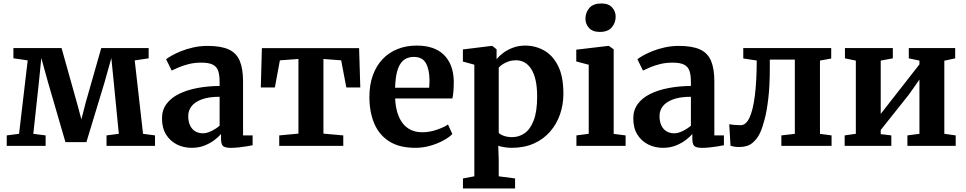

<svg xmlns="http://www.w3.org/2000/svg" viewBox="-20 -829 5488 1091"><path d="M18.3 0V-59.6L88.3 -68.6L137.4 -485.9L56.2 -497.7V-555.9H329.8L417.5 -243.4L442.5 -150.6L466.2 -243.4L555.3 -555.7H824.7V-497.5L745.5 -485.8L792.8 -68.6L860.8 -59.6V0H585.3V-59.6L655.2 -68.6L626.7 -358.5L612.6 -499L573.8 -360.2L470.9 -21.3H351.9L252.5 -362.5L214.7 -499.2L201 -361.9L169.3 -68.6L239.3 -59.6V0Z M900.5 -156.1Q900.5 -203.6 926 -238.2Q951.5 -272.8 996.5 -295.1Q1041.5 -317.4 1100.8 -328.7Q1160.1 -340 1227.9 -340.6V-363.6Q1227.9 -402.2 1219.8 -426.3Q1211.6 -450.4 1189 -461.7Q1166.5 -473.1 1123.5 -473.1Q1085.2 -473.1 1053 -465Q1020.8 -456.9 996.1 -446.4Q971.4 -435.9 955.4 -428L923.9 -492.6Q932.8 -499.9 954.5 -512.4Q976.2 -524.9 1007.7 -537.8Q1039.3 -550.7 1078.1 -559.4Q1116.9 -568.2 1159.7 -568.2Q1236 -568.2 1279.9 -547.9Q1323.7 -527.6 1342.4 -483.1Q1361.1 -438.7 1361.1 -366.1V-59.6H1415.5V-3.8Q1404.1 -1.2 1382.7 2.3Q1361.3 5.8 1337.1 8.5Q1312.9 11.2 1293.2 11.2Q1259.4 11.2 1247.7 1.1Q1236 -9.1 1236 -40.6V-67.5Q1223.5 -52.8 1199.9 -34.3Q1176.2 -15.8 1143.2 -2.4Q1110.2 11 1068.9 11Q1023.7 11 985.4 -8Q947 -27.1 923.8 -64.3Q900.5 -101.6 900.5 -156.1ZM1133.3 -71.5Q1155 -71.5 1181.7 -84.6Q1208.4 -97.6 1227.9 -114.8V-279.1Q1165.2 -279 1125.7 -264Q1086.2 -249.1 1067.9 -224.6Q1049.6 -200.2 1049.6 -170.5Q1049.6 -137.7 1060.2 -115.8Q1070.8 -93.8 1089.7 -82.7Q1108.6 -71.5 1133.3 -71.5Z M1566.7 0V-59.6L1675.8 -69.7V-493.9L1570.4 -486.2L1541.8 -331.9H1462L1468.1 -555.4H2020.5L2027.3 -331.9H1948L1918.6 -486.2L1817.8 -493.9V-69.7L1930.6 -59.6V0Z M2339.9 11Q2249 11 2191.2 -26Q2133.5 -63 2106.2 -128.4Q2079 -193.8 2079 -278.6Q2079 -346.7 2098.4 -400.6Q2117.9 -454.6 2153.4 -492.4Q2189 -530.2 2238.5 -550.1Q2288 -570 2348 -570Q2449.2 -570 2502.6 -517.1Q2556.1 -464.3 2558.5 -368.4Q2558.5 -335.9 2556.6 -311.9Q2554.7 -287.8 2550.7 -269.5H2225.4Q2227.2 -224.8 2238 -189.3Q2248.8 -153.7 2268.1 -128.7Q2287.4 -103.7 2315.3 -90.6Q2343.1 -77.5 2379.7 -77.5Q2420.5 -77.5 2461.8 -91.7Q2503.1 -105.9 2525.7 -121.6L2550.4 -67.6Q2534.3 -50.3 2501.8 -32.1Q2469.2 -13.9 2427.1 -1.5Q2384.9 11 2339.9 11ZM2225 -330.6H2418.5Q2419.2 -337.6 2419.6 -345.3Q2420 -352.9 2420.2 -360Q2420.5 -367.1 2420.5 -372.8Q2420.3 -432.5 2400.6 -469.1Q2380.9 -505.6 2331.6 -505.6Q2309.6 -505.6 2290.9 -497.6Q2272.2 -489.6 2257.9 -470.3Q2243.6 -451 2235.1 -417Q2226.7 -383 2225 -330.6Z M3181.4 -296.6Q3181.4 -234.9 3162.3 -179.5Q3143.3 -124 3105.7 -81Q3068.2 -37.9 3013.5 -13.5Q2958.7 11 2887.1 11Q2867.4 11 2845.7 7.5Q2824.1 3.9 2811.2 -0.7L2813.9 81.4V172.8L2906.8 185V242H2610.6V185L2675.3 172.8V-461.5L2610.3 -479.2V-548.1L2775.2 -568.4H2777.2L2801.7 -548.8V-492.9Q2816.3 -510.9 2840 -528.7Q2863.7 -546.4 2895.2 -558.2Q2926.6 -570 2963.9 -570Q3022.3 -570 3071.8 -542.2Q3121.3 -514.4 3151.4 -454.2Q3181.4 -394 3181.4 -296.6ZM2912.1 -486.6Q2890 -486.6 2870.8 -480.2Q2851.5 -473.9 2836.8 -464.2Q2822.1 -454.5 2813.9 -444.5V-74.3Q2821 -65.2 2841.9 -57.5Q2862.8 -49.8 2890.4 -49.8Q2929.4 -49.8 2961.7 -72.5Q2993.9 -95.2 3013 -145.7Q3032.2 -196.3 3032.2 -280.4Q3032.2 -335.2 3023.2 -374.3Q3014.2 -413.4 2997.7 -438.3Q2981.2 -463.2 2959.4 -474.9Q2937.6 -486.6 2912.1 -486.6Z M3325.3 -68.7V-461.1L3254.5 -479.9V-546.7L3437.5 -568.4H3439.5L3467.1 -548.8V-68.1L3534.9 -59.6V0H3255.4V-59.6ZM3387.8 -647.6Q3347.3 -647.6 3326.9 -670.3Q3306.6 -692.9 3306.6 -722.1Q3306.6 -757.5 3328.7 -783.4Q3350.9 -809.3 3396.2 -809.3H3397.2Q3438.1 -809.3 3458.3 -786.7Q3478.4 -764 3478.4 -734.8Q3478.4 -699.5 3456.3 -673.5Q3434.2 -647.6 3388.8 -647.6Z M3578.5 -156.1Q3578.5 -203.6 3604 -238.2Q3629.5 -272.8 3674.5 -295.1Q3719.5 -317.4 3778.8 -328.7Q3838.1 -340 3905.9 -340.6V-363.6Q3905.9 -402.2 3897.8 -426.3Q3889.6 -450.4 3867 -461.7Q3844.5 -473.1 3801.5 -473.1Q3763.2 -473.1 3731 -465Q3698.8 -456.9 3674.1 -446.4Q3649.4 -435.9 3633.4 -428L3601.9 -492.6Q3610.8 -499.9 3632.5 -512.4Q3654.2 -524.9 3685.7 -537.8Q3717.3 -550.7 3756.1 -559.4Q3794.9 -568.2 3837.7 -568.2Q3914 -568.2 3957.9 -547.9Q4001.7 -527.6 4020.4 -483.1Q4039.1 -438.7 4039.1 -366.1V-59.6H4093.5V-3.8Q4082.1 -1.2 4060.7 2.3Q4039.3 5.8 4015.1 8.5Q3990.9 11.2 3971.2 11.2Q3937.4 11.2 3925.7 1.1Q3914 -9.1 3914 -40.6V-67.5Q3901.5 -52.8 3877.9 -34.3Q3854.2 -15.8 3821.2 -2.4Q3788.2 11 3746.9 11Q3701.7 11 3663.4 -8Q3625 -27.1 3601.8 -64.3Q3578.5 -101.6 3578.5 -156.1ZM3811.3 -71.5Q3833 -71.5 3859.7 -84.6Q3886.4 -97.6 3905.9 -114.8V-279.1Q3843.2 -279 3803.7 -264Q3764.2 -249.1 3745.9 -224.6Q3727.6 -200.2 3727.6 -170.5Q3727.6 -137.7 3738.2 -115.8Q3748.8 -93.8 3767.7 -82.7Q3786.6 -71.5 3811.3 -71.5Z M4179.9 6.4Q4164.8 6.4 4152.1 4.2Q4139.5 2 4130.9 -1.1L4123.8 -123.3Q4134.3 -121 4153.3 -119.3Q4172.3 -117.6 4188.7 -117.6Q4218.8 -117.6 4238.8 -160.4Q4258.9 -203.2 4269.3 -285.2Q4279.6 -367.1 4280.1 -485.1L4203.5 -496.8V-555.7H4703.2V-496.5L4639.3 -484.8V-68.4L4705.2 -59.6V0H4419.9V-59.6L4496.5 -68.4V-490.4H4354.3V-442.1Q4354.3 -341.9 4345.7 -269.2Q4337.2 -196.5 4324.1 -148.1Q4311.1 -99.6 4298 -72.2Q4281.9 -38.5 4254.6 -16.1Q4227.4 6.4 4179.9 6.4Z M4779.6 0V-59.6L4843.1 -68.7V-484.7L4781.2 -497.5V-555.7H5053.3V-497.5L4984.5 -484.7V-181.7L5044.8 -259L5204.5 -463.1V-484.7L5144.1 -497.5V-555.7H5407.6V-497.5L5345.9 -484V-68.7L5410.6 -59.6V0H5136.2V-59.6L5204.5 -68.7V-376.7L5142.9 -289.4L4984.5 -90.4V-66.9L5044.8 -59.6V0Z"/></svg>

Font: Merriweather 7pt Light
Style: Regular
Weight: 300
Designer: Eben Sorkin
Foundry: Eben Sorkin
Version: Version 2.200;gftools[0.9.31]